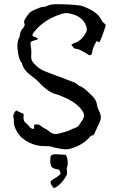

<svg xmlns="http://www.w3.org/2000/svg" viewBox="-20 -720 579 926"><path d="M76.2 -178.7 94.2 -170.4 93.8 -162.1 93.3 -154.3V-151.9Q93.3 -132.8 107.4 -124.5Q110.8 -122.6 115.2 -116.7L118.7 -112.3L122.6 -108.4L126 -104.5L130.9 -101.1Q134.8 -98.6 140.1 -98.6Q142.1 -98.6 144.5 -99.1V-117.7Q151.9 -120.1 158.2 -120.1Q167.5 -120.1 173.8 -114.7Q178.7 -110.8 184.6 -106.9L196.8 -100.1Q212.4 -91.3 218.8 -85.4Q232.4 -73.7 249.5 -73.7Q258.3 -73.7 267.6 -76.7L283.2 -81.1L297.9 -85Q314.9 -90.3 326.2 -96.7Q329.6 -98.6 335 -100.6L344.7 -104Q356 -108.4 360.4 -115.2L372.1 -132.8Q379.4 -143.6 382.8 -151.4Q385.7 -156.7 385.7 -162.6Q385.7 -171.4 379.4 -181.6Q358.4 -216.8 307.1 -242.7Q299.3 -246.6 287.6 -251.5L268.1 -259.8L260.7 -262.7Q255.9 -264.6 252.9 -265.1Q234.9 -268.1 212.4 -283.7Q189 -300.3 168.9 -321.8Q156.7 -335.9 130.9 -354.5Q95.2 -380.4 86.9 -410.6L86.4 -413.1L85.4 -415Q76.2 -427.2 71.3 -444.8L67.9 -460L65.9 -475.6Q64 -488.3 64 -499.5Q64 -522.5 72.3 -537.6Q75.2 -542.5 76.2 -552.7L77.6 -560.5L80.1 -568.4Q82 -573.2 88.4 -581.1L93.3 -586.9L97.2 -593.8Q99.1 -596.7 99.1 -600.1Q99.1 -603 97.7 -606.4Q96.2 -610.4 96.2 -614.3Q96.2 -621.1 100.6 -627.9L109.9 -642.1Q115.2 -649.9 120.1 -655.3Q125.5 -662.6 135.7 -667.5Q153.3 -676.3 175.3 -684.6Q177.7 -685.5 183.1 -686L190.9 -687L197.8 -688Q201.7 -688.5 204.1 -689.9Q220.7 -699.7 250.5 -699.7H258.8Q311 -699.7 363.8 -693.8L372.1 -692.4Q420.9 -676.3 448.2 -651.9Q451.2 -649.4 455.1 -645L460.9 -637.2L465.8 -629.4L470.7 -621.1Q476.1 -611.3 483.9 -606.4Q489.7 -602.5 489.7 -596.7Q489.7 -593.3 487.8 -589.4L481.4 -571.3L475.1 -552.7Q467.3 -530.8 460 -517.1Q458 -516.6 456.5 -516.6Q454.1 -516.6 452.6 -518.1L450.7 -520.5Q449.7 -522 448.2 -522.5L446.8 -521.5L444.8 -520Q424.8 -485.8 423.8 -464.4L423.3 -461.9L422.4 -460Q420.9 -455.6 416 -454.1Q414.1 -453.6 412.6 -453.6Q409.7 -453.6 407.2 -455.6Q401.4 -460 393.1 -464.4L386.2 -468.3L378.4 -472.2L363.8 -480Q355.5 -483.9 347.2 -484.4Q338.9 -484.9 333.5 -491.7L328.6 -498L324.2 -504.4L330.1 -508.3Q334 -510.7 336.9 -511.7Q374.5 -522.9 396 -565.4Q398.9 -571.3 398.9 -578.1Q398.9 -590.3 390.1 -606.9Q371.1 -643.1 316.9 -654.8Q308.6 -656.7 300.3 -656.7Q289.6 -656.7 278.8 -653.3Q192.9 -627.4 144.5 -565.9L141.1 -561.5L138.7 -557.1Q136.7 -553.2 136.7 -549.3Q136.7 -547.9 137.2 -546.4L162.6 -535.6Q162.1 -530.3 157.2 -528.3L152.8 -526.9L147.9 -525.9Q133.3 -522 129.4 -518.1Q127 -515.1 127 -509.8Q127 -506.3 127.9 -502Q131.3 -483.9 131.3 -465.8Q131.3 -456.5 130.4 -447.8V-443.8Q130.4 -428.7 143.6 -414.1Q166.5 -386.7 204.6 -373Q248 -356.9 310.5 -333L336.9 -323.2Q351.1 -316.4 358.9 -308.1Q377 -301.3 394.5 -286.1L408.7 -272.9L423.3 -258.8Q444.8 -238.3 447.8 -214.4Q448.2 -206.5 452.6 -196.8L456.1 -188L460.4 -179.7Q466.3 -166.5 466.3 -154.3Q466.3 -142.6 460.9 -131.3L448.2 -104L435.5 -76.2Q434.6 -73.2 432.6 -70.8Q430.2 -67.9 427.7 -67.4Q419.4 -66.4 413.6 -60.1L403.8 -49.3Q371.1 -17.1 317.9 -2.4Q309.1 0 297.9 0Q293 0 287.6 -0.5L272.9 -2.4L257.3 -5.4Q244.6 -7.3 236.3 -10.3Q224.1 -15.1 204.6 -15.1H194.8Q155.3 -15.1 120.1 -32.7Q81.5 -51.8 62.5 -84Q46.4 -110.8 46.4 -132.8Q46.4 -136.7 46.9 -140.6Q46.9 -143.1 46.4 -147L44.4 -153.8Q43.9 -155.8 43.9 -158.2Q43.9 -171.9 57.6 -187.5ZM240.7 186Q234.9 186 233.9 179.7Q233.4 177.2 229 174.3Q223.6 164.6 223.6 157.2Q223.6 153.3 236.8 144.5Q246.6 137.7 254.9 133.3Q265.1 127 271.5 118.7L272 116.2Q272 109.9 265.1 98.1Q230 93.8 226.1 79.1Q222.7 68.4 222.2 56.6Q222.7 51.3 223.6 37.6Q224.6 23.9 248 23.9L277.3 25.4L297.4 26.9Q306.6 42.5 306.6 63Q306.6 82.5 301.3 91.8Q303.2 103 303.2 113.3V120.6Q284.2 160.6 251 182.6Q245.1 186 240.7 186Z"/></svg>

Font: Kurland
Style: Regular
Weight: 400
Designer: GGBot
Version: 0.22